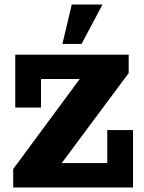

<svg xmlns="http://www.w3.org/2000/svg" viewBox="-20 -823 633 843"><path d="M38 0V-81L330 -476H160V-351H47V-583H545V-502L251 -107H451V-252H564V0ZM254 -630 295 -803H430L338 -630Z"/></svg>

Font: Rokkitt SemiBold ExtraBold
Style: Regular
Weight: 800
Version: Version 3.103